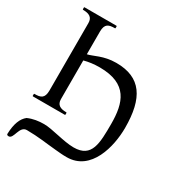

<svg xmlns="http://www.w3.org/2000/svg" viewBox="-229 -830 1183 1284"><g transform="rotate(30 362.5 -187.5)"><path d="M587.4 -102.1C586.9 44.9 587.9 159.7 447.8 159.7C368.7 159.7 265.6 123 200.2 123C158.2 123 116.7 128.9 77.1 146.5C42.5 173.8 22 222.2 19.5 302.2C19.5 307.6 23.4 312.5 34.2 312.5C73.7 312.5 61.5 215.3 120.6 215.3C211.4 215.8 269 226.6 352.5 233.9C389.2 236.8 401.9 239.3 440.4 239.3C627.4 239.3 681.2 18.6 681.2 -125.5C681.2 -356 604.5 -473.1 413.6 -473.1C314.5 -473.1 256.3 -432.6 213.4 -424.3V-599.1C213.4 -661.1 242.7 -668.9 288.6 -668.9C292 -668.9 292.5 -671.4 292.5 -672.9V-684.6C292.5 -686 292 -688.5 288.6 -688.5H43.9C40 -688.5 40 -686.5 40 -684.6V-672.9C40 -670.9 40.5 -668.9 43.9 -668.9C89.8 -668.9 118.2 -654.3 118.2 -610.4V-89.4C118.2 -27.3 88.9 -19.5 43 -19.5C39.6 -19.5 39.1 -17.1 39.1 -15.6V-3.9C39.1 -2.4 39.6 0 43 0H287.6C291 0 291.5 -1.5 291.5 -3.9V-15.6C291.5 -17.6 291 -19.5 287.6 -19.5C241.7 -19.5 213.4 -34.2 213.4 -78.1V-376.5C249 -386.2 287.1 -391.6 334 -391.6C548.3 -390.6 587.4 -264.2 587.4 -102.1Z"/></g></svg>

Font: Cardo
Style: Italic
Weight: 400
Designer: David J. Perry
Foundry: David J. Perry
Version: Version 0.99